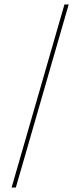

<svg xmlns="http://www.w3.org/2000/svg" viewBox="-20 -807 360 861"><path d="M32 34 269 -787H288L51 34Z"/></svg>

Font: Grandiflora One
Style: Regular
Weight: 400
Designer: Haesung Cho
Foundry: JAMO
Version: Version 1.000; ttfautohint (v1.8.4.7-5d5b);gftools[0.9.28]